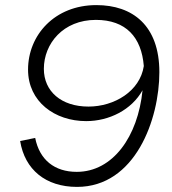

<svg xmlns="http://www.w3.org/2000/svg" viewBox="-20 -727 676 753"><path d="M358 -707C194 -707 90 -589 90 -454C90 -328 195 -252 318 -252C408 -252 496 -296 539 -373C521 -192 423 -53 281 -53C194 -53 135 -100 118 -186L59 -174C77 -62 159 6 282 6C511 6 605 -260 605 -444C605 -627 500 -707 358 -707ZM152 -457C152 -556 228 -649 356 -649C474 -649 535 -581 544 -468C529 -369 428 -309 327 -309C220 -309 152 -369 152 -457Z"/></svg>

Font: Fixel Display 20240404 Light
Style: Italic
Weight: 300
Italic angle: -10°
Designer: AlfaBravo + MacPaw
Foundry: Kyrylo Tkachov, Marchela Mozhyna, Serhii Makarenko, Maria Weinstein, Zakhar Kryvoshyya
Version: Version 1.211;Glyphs 3.2 (3225)